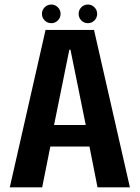

<svg xmlns="http://www.w3.org/2000/svg" viewBox="-20 -804 600 824"><path d="M22 0 175.5 -675.5H383.5L537.5 0H398.5L364 -175H196L161 0ZM212 -267.5H348L282.5 -590.5H277.5ZM200 -704.5Q183.5 -704.5 171.8 -716.2Q160 -728 160 -744.5Q160 -761 171.8 -772.8Q183.5 -784.5 200 -784.5Q216.5 -784.5 228.2 -772.8Q240 -761 240 -744.5Q240 -728 228.2 -716.2Q216.5 -704.5 200 -704.5ZM357.5 -704.5Q340.5 -704.5 329 -716.2Q317.5 -728 317.5 -744.5Q317.5 -761 329 -772.8Q340.5 -784.5 357.5 -784.5Q373.5 -784.5 385.2 -772.8Q397 -761 397 -744.5Q397 -728 385.2 -716.2Q373.5 -704.5 357.5 -704.5Z"/></svg>

Font: Anybody SemiBold
Style: Regular
Weight: 600
Designer: Tyler Finck
Foundry: Etcetera Type Company
Version: Version 1.010; ttfautohint (v1.8.3) -l 8 -r 50 -G 200 -x 14 